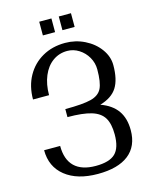

<svg xmlns="http://www.w3.org/2000/svg" viewBox="-136 -1006 871 1110"><g transform="rotate(-15 300.0 -451.0)"><path d="M209 -838H282V-920H209ZM326 -838H399V-920H326ZM558 -178Q558 -249 525.5 -295Q493 -341 426 -365Q498 -386 528 -433.5Q558 -481 558 -567Q558 -618 525 -663.5Q492 -709 437.5 -736Q383 -763 321 -763Q244 -763 184.5 -729Q125 -695 91.5 -634.5Q58 -574 58 -495H154Q154 -560 175 -610Q196 -660 234 -687.5Q272 -715 321 -715Q358 -715 390.5 -694.5Q423 -674 442.5 -640Q462 -606 462 -567Q462 -489 444.5 -453.5Q427 -418 378.5 -405.5Q330 -393 224 -393V-345Q315 -345 366.5 -329.5Q418 -314 440 -278Q462 -242 462 -178Q462 -98 427 -64Q392 -30 310 -30Q226 -30 183 -71.5Q140 -113 140 -195H44Q44 -96 115.5 -39Q187 18 310 18Q431 18 494.5 -32Q558 -82 558 -178Z"/></g></svg>

Font: LXGW Marker Gothic
Style: Regular
Weight: 400
Version: Version 1.001